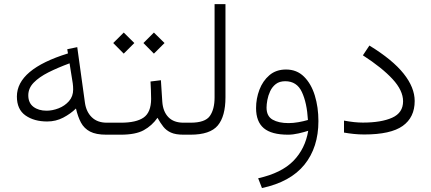

<svg xmlns="http://www.w3.org/2000/svg" viewBox="-20 -658 2108 938"><path d="M62.5 -186.5Q62.5 -319.8 312 -397L308.6 -417.5L357.4 -427.7L395 -155.8Q401.4 -111.3 428.7 -85Q456.1 -58.6 501.5 -58.6H516.6V0H499.5Q449.2 0 420.2 -15.1Q391.1 -30.3 375.7 -58.8Q360.4 -87.4 351.1 -127.9Q324.7 -102.1 288.8 -83.3Q252.9 -64.5 210.4 -64.5Q146.5 -64.5 104.5 -94Q62.5 -123.5 62.5 -186.5ZM319.8 -348.6Q262.7 -327.6 217 -304.7Q171.4 -281.7 144.8 -254.4Q118.2 -227.1 118.2 -192.4Q118.2 -155.3 143.3 -136.2Q168.5 -117.2 207.5 -117.2Q236.3 -117.2 266.4 -128.9Q296.4 -140.6 316.9 -163.8Q337.4 -187 337.4 -220.7Q337.4 -236.8 335.4 -251Z M891.1 0H876.5Q837.9 0 815.2 -10.3Q792.5 -20.5 777.8 -39.1Q763.2 -57.6 749.5 -82.5Q722.2 -43.9 682.4 -22Q642.6 0 569.8 0H497.1V-58.6H570.8Q645.5 -58.6 681.6 -83.7Q717.8 -108.9 718.3 -174.3Q718.3 -195.3 717.3 -217.5Q716.3 -239.7 715.3 -259.8L766.1 -266.1L772.9 -160.6Q776.4 -112.8 802.5 -85.7Q828.6 -58.6 876.5 -58.6H891.1ZM680.7 -447.8 731.9 -499 783.7 -447.8 731.9 -396ZM533.2 -447.8 584.5 -499 636.2 -447.8 584.5 -396Z M871.6 0V-58.6H911.1Q982.4 -58.6 1005.4 -91.6Q1028.3 -124.5 1028.3 -182.1V-637.7H1081.5V-182.6Q1081.5 -89.8 1043.9 -44.9Q1006.3 0 910.6 0Z M1485.8 -19Q1466.3 -12.7 1438.7 -6.3Q1411.1 0 1387.2 0Q1306.6 0 1268.8 -31.7Q1231 -63.5 1231 -129.9Q1231 -176.3 1247.3 -219.5Q1263.7 -262.7 1296.1 -290.5Q1328.6 -318.4 1377.4 -318.4Q1430.2 -318.4 1465.3 -283.4Q1500.5 -248.5 1518.1 -191.2Q1535.6 -133.8 1535.6 -66.4Q1535.6 62 1467.3 146.5Q1398.9 231 1259.8 260.7L1241.2 212.9Q1355 187.5 1413.1 128.2Q1471.2 68.8 1485.8 -19ZM1484.4 -71.8Q1479.5 -155.8 1454.8 -208.5Q1430.2 -261.2 1373.5 -261.2Q1345.2 -261.2 1327.4 -247.3Q1309.6 -233.4 1299.8 -212.2Q1290 -190.9 1286.1 -169.4Q1282.2 -147.9 1282.2 -132.3Q1282.2 -90.3 1311.8 -73.5Q1341.3 -56.6 1389.6 -56.6Q1412.6 -56.6 1437.5 -61Q1462.4 -65.4 1484.4 -71.8Z M1660.6 -68.8Q1686.5 -64 1709.2 -61.5Q1731.9 -59.1 1752.9 -59.1Q1842.8 -59.1 1896 -83Q1949.2 -106.9 1949.2 -163.1Q1949.2 -215.8 1897.9 -271.5Q1846.7 -327.1 1752.9 -387.7L1784.7 -435.5Q1897.9 -366.2 1951.9 -298.3Q2005.9 -230.5 2005.9 -164.6Q2005.9 -84.5 1947.3 -42.7Q1888.7 -1 1759.3 -1Q1732.9 -1 1707.8 -3.7Q1682.6 -6.3 1660.6 -10.3Z"/></svg>

Font: Vazir Thin WOL
Style: Thin-WOL
Weight: 100
Designer: Saber Rastikerdar
Foundry: Saber Rastikerdar
Version: Version 30.0.0